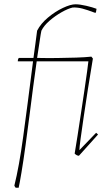

<svg xmlns="http://www.w3.org/2000/svg" viewBox="-20 -720 509 895"><path d="M53 155Q49 151 47 145Q69 57 88 -82Q107 -221 134 -434H63Q63 -445 68 -450Q81 -450 98.5 -450Q116 -450 136 -450Q140 -480 144.5 -512Q149 -544 153 -577Q170 -610 203.5 -638Q237 -666 273 -683Q309 -700 332 -700Q352 -700 382 -693Q412 -686 430 -679L427 -661H421Q387 -674 364 -680Q341 -686 319 -685Q297 -680 267 -663Q237 -646 211 -623.5Q185 -601 173 -577Q170 -564 165 -529Q160 -494 153 -450Q196 -449 244 -449.5Q292 -450 335.5 -451.5Q379 -453 406 -456L413 -447Q401 -377 390 -306Q379 -235 370 -174Q361 -113 355.5 -72Q350 -31 350 -20L428 -101L437 -93L348 6Q338 6 328 -4Q334 -38 341.5 -87.5Q349 -137 357.5 -192.5Q366 -248 373.5 -299Q381 -350 386 -386.5Q391 -423 392 -434H151Q143 -380 134.5 -314Q126 -248 117 -178Q108 -108 99 -42Q89 31 80 84.5Q71 138 67 155Z"/></svg>

Font: Labrada Thin
Style: Italic
Weight: 100
Italic angle: -7°
Designer: Mercedes Jáuregui
Foundry: Omnibus-Type Team
Version: Version 1.000; ttfautohint (v1.8.4.7-5d5b)